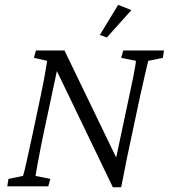

<svg xmlns="http://www.w3.org/2000/svg" viewBox="-20 -786 712 810"><path d="M467.8 -110.4 523.4 -372.1Q535.2 -426.8 541.5 -458Q547.9 -489.3 550.3 -505.4Q552.7 -521.5 553.7 -529.3L491.2 -542L500 -573.2H671.9L667 -542L605.5 -529.3Q603.5 -520.5 599.6 -505.4Q595.7 -490.2 588.9 -459.5Q582 -428.7 569.3 -372.1L515.6 -119.1Q510.7 -94.7 504.4 -62.5Q498 -30.3 491.2 3.9H456.1L213.9 -499H222.7L161.1 -210Q156.2 -188.5 149.9 -154.3Q143.6 -120.1 137.7 -89.4Q131.8 -58.6 129.9 -43.9L192.4 -31.2L183.6 0H10.7L15.6 -31.2L77.1 -43.9Q81.1 -54.7 90.8 -98.1Q100.6 -141.6 116.2 -213.9L152.3 -384.8Q167 -455.1 172.4 -489.7Q177.7 -524.4 178.7 -529.3L123 -542L131.8 -573.2H252L473.6 -114.3ZM430.7 -627.9 401.4 -638.7 478.5 -765.6 534.2 -743.2Z"/></svg>

Font: Crimson Pro ExtraLight
Style: Italic
Weight: 250
Italic angle: -12°
Designer: Jacques Le Bailly
Foundry: Baron von Fonthausen
Version: Version 1.003